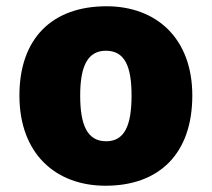

<svg xmlns="http://www.w3.org/2000/svg" viewBox="-20 -583 677 613"><path d="M594 -278C594 -461 479 -563 320 -563C147 -563 42 -461 42 -278C42 -93 157 10 317 10C489 10 594 -93 594 -278ZM236 -278C236 -372 260 -421 318 -421C378 -421 400 -372 400 -278C400 -183 378 -132 319 -132C259 -132 236 -183 236 -278Z"/></svg>

Font: Noto Sans Sinhala UI Black
Style: Regular
Weight: 900
Designer: Jelle Bosma - Monotype Design Team
Foundry: Monotype Imaging Inc.
Version: Version 2.006